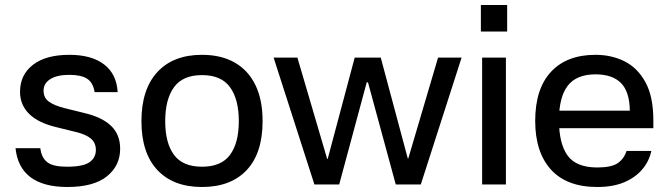

<svg xmlns="http://www.w3.org/2000/svg" viewBox="-20 -737 2672 767"><path d="M358 -369Q352 -407 328 -422.5Q304 -438 257 -438Q208 -438 181 -421Q154 -404 154 -375Q154 -347 174.5 -331.5Q195 -316 238 -305L315 -286Q388 -269 424 -234Q460 -199 460 -143Q460 -75 407 -32.5Q354 10 249 10Q154 10 102 -29Q50 -68 42 -145H141Q146 -106 169.5 -88.5Q193 -71 247 -71Q312 -71 337.5 -89Q363 -107 363 -138Q363 -166 343.5 -183Q324 -200 282 -210L205 -229Q133 -246 96.5 -282Q60 -318 60 -370Q60 -438 111.5 -478Q163 -518 257 -518Q346 -518 396 -479.5Q446 -441 450 -369Z M787 10Q672 10 608.5 -58Q545 -126 545 -253Q545 -380 608.5 -449Q672 -518 787 -518Q863 -518 917 -487.5Q971 -457 1000 -398Q1029 -339 1029 -253Q1029 -125 965.5 -57.5Q902 10 787 10ZM787 -71Q864 -71 899 -118.5Q934 -166 934 -253Q934 -340 899 -388.5Q864 -437 787 -437Q710 -437 675 -388.5Q640 -340 640 -253Q640 -166 675 -118.5Q710 -71 787 -71Z M1073 -507H1168L1287 -102H1289L1397 -507H1501L1609 -104H1611L1730 -507H1824L1661 0H1561L1450 -408H1445L1335 0H1236Z M2001 -507V0H1906V-507ZM1901 -717H2006V-611H1901Z M2168 -295H2496Q2495 -371 2460.5 -405.5Q2426 -440 2359 -440Q2283 -440 2248 -394.5Q2213 -349 2213 -257Q2213 -163 2247.5 -115.5Q2282 -68 2366 -68Q2423 -68 2448 -85.5Q2473 -103 2483 -134H2582Q2573 -92 2545 -59.5Q2517 -27 2472.5 -8.5Q2428 10 2366 10Q2244 10 2181 -59.5Q2118 -129 2118 -254Q2118 -382 2181 -450Q2244 -518 2359 -518Q2423 -518 2475 -492Q2527 -466 2558.5 -408.5Q2590 -351 2590 -256V-225H2167Z"/></svg>

Font: 42dot Sans Light Medium
Style: Regular
Weight: 500
Version: Version 1.000